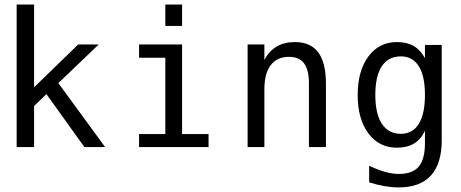

<svg xmlns="http://www.w3.org/2000/svg" viewBox="-20 -651 2040 850"><path d="M53.7 -630.9H130.9V-264.6L326.2 -454.1H417L238.3 -283.2L445.3 0H353.5L185.5 -234.4L130.9 -181.6V0H53.7Z M711.9 -630.9H786.1V-536.1H711.9ZM595.7 -454.1H786.1V-57.6H903.3V0H595.7V-57.6H711.9V-395.5H595.7Z M1422.9 -281.2V0H1347.7V-281.2Q1347.7 -341.8 1326.2 -370.6Q1304.7 -399.4 1258.8 -399.4Q1207 -399.4 1178.7 -362.8Q1150.4 -326.2 1150.4 -255.9V0H1076.2V-454.1H1150.4V-385.7Q1170.9 -424.8 1204.6 -444.8Q1238.3 -464.8 1285.2 -464.8Q1354.5 -464.8 1388.7 -419.4Q1422.9 -374 1422.9 -281.2Z M1861.3 -230.5Q1861.3 -314.5 1834 -357.9Q1806.6 -401.4 1754.9 -401.4Q1699.2 -401.4 1670.4 -357.9Q1641.6 -314.5 1641.6 -230.5Q1641.6 -146.5 1670.9 -102.5Q1700.2 -58.6 1754.9 -58.6Q1806.6 -58.6 1834 -102.5Q1861.3 -146.5 1861.3 -230.5ZM1935.5 -29.3Q1935.5 73.2 1887.7 126Q1839.8 178.7 1745.1 178.7Q1714.8 178.7 1681.2 172.9Q1647.5 167 1614.3 156.2V83Q1654.3 101.6 1686.5 110.4Q1718.8 119.1 1745.1 119.1Q1806.6 119.1 1834 86.4Q1861.3 53.7 1861.3 -17.6V-72.3Q1843.8 -34.2 1813 -15.6Q1782.2 2.9 1737.3 2.9Q1658.2 2.9 1610.8 -60.5Q1563.5 -124 1563.5 -230.5Q1563.5 -336.9 1610.8 -400.9Q1658.2 -464.8 1737.3 -464.8Q1781.2 -464.8 1811.5 -447.3Q1841.8 -429.7 1861.3 -393.6V-452.1H1935.5Z"/></svg>

Font: BabelStone Marchen
Style: Regular
Weight: 400
Designer: Andrew West
Foundry: Andrew West
Version: Version 9.003 2021-11-11